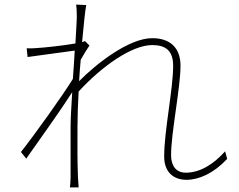

<svg xmlns="http://www.w3.org/2000/svg" viewBox="-20 -794 1040 835"><path d="M959 -136C911 -82 852 -43 788 -43C742 -43 724 -78 724 -119C724 -217 765 -412 765 -508C765 -586 720 -628 642 -628C539 -628 396 -514 324 -441C326 -472 328 -504 331 -534C343 -556 357 -578 369 -596L350 -615C346 -614 342 -613 337 -611C344 -690 351 -752 355 -772L311 -774C314 -755 314 -733 314 -716C314 -705 311 -662 308 -605C251 -595 173 -587 140 -585C127 -584 112 -583 96 -584L100 -546C168 -556 265 -568 305 -574C303 -536 300 -493 297 -451C253 -379 126 -202 71 -133L94 -104C158 -195 243 -313 294 -393C290 -329 287 -273 287 -245V-23C287 -7 285 14 284 21H322C321 6 320 -7 319 -24C316 -108 317 -145 317 -245C317 -289 319 -341 322 -396C426 -509 555 -598 642 -598C700 -598 733 -574 733 -508C733 -406 694 -226 694 -113C694 -46 734 -12 791 -12C845 -12 909 -40 968 -103Z"/></svg>

Font: Source Han Sans CN ExtraLight
Style: Regular
Weight: 250
Designer: Ryoko NISHIZUKA (kana & ideographs); Paul D. Hunt (Latin, Greek & Cyrillic); Wenlong ZHANG (bopomofo); Sandoll Communica
Foundry: Adobe Systems Incorporated
Version: Version 1.004;PS 1.004;hotconv 16.6.51;makeotf.lib2.5.65220